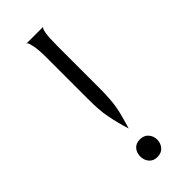

<svg xmlns="http://www.w3.org/2000/svg" viewBox="-229 -727 776 776"><g transform="rotate(-45 159.5 -338.5)"><path d="M128 -355V-592Q128 -635 123 -659Q118 -683 114 -686L109 -688H208Q192 -688 192 -592V-354Q192 -288 185 -249Q181 -227 174.5 -203Q168 -179 164 -166L160 -153Q145 -200 136 -248Q128 -285 128 -355ZM210 -40Q210 -19 197 -4Q184 11 161 11Q138 11 125.5 -4Q113 -19 113 -40Q113 -61 125.5 -75.5Q138 -90 161 -90Q184 -90 197 -75Q210 -60 210 -40Z"/></g></svg>

Font: Bellefair
Style: Regular
Weight: 400
Designer: Nick Shinn, Liron Lavi Turkenic
Foundry: Shinntype
Version: Version 1.003;PS 001.003;hotconv 1.0.88;makeotf.lib2.5.64775